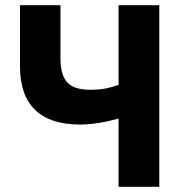

<svg xmlns="http://www.w3.org/2000/svg" viewBox="-20 -720 710 740"><path d="M437 0H594V-700H437V-393C397 -379 370 -374 330 -374C245 -374 213 -407 213 -499V-700H57V-465C57 -316 135 -240 288 -240C334 -240 383 -248 437 -263Z"/></svg>

Font: Fixel Display Bold
Style: Bold
Weight: 700
Designer: AlfaBravo + MacPaw
Foundry: Kyrylo Tkachov, Marchela Mozhyna, Serhii Makarenko, Maria Weinstein, Zakhar Kryvoshyya
Version: Version 1.211